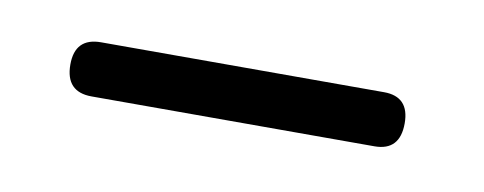

<svg xmlns="http://www.w3.org/2000/svg" viewBox="-24 -621 348 138"><g transform="rotate(10 149.5 -552.0)"><path d="M24.5 -553Q24.5 -572.5 43.5 -572.5H250Q268.5 -572.5 268.5 -553Q268.5 -533 250 -533H43.5Q24.5 -533 24.5 -553Z"/></g></svg>

Font: Fraunces 72pt S050 Light
Style: Regular
Weight: 300
Version: Version 1.000; ttfautohint (v1.8.3)